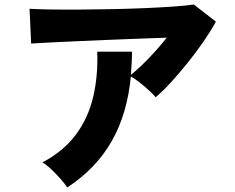

<svg xmlns="http://www.w3.org/2000/svg" viewBox="-20 -776 1040 851"><path d="M278 55Q267 38 248 16.5Q229 -5 208 -25Q187 -45 168 -56Q262 -106 316.5 -179.5Q371 -253 393 -346.5Q415 -440 411 -547H565Q565 -520 563.5 -494.5Q562 -469 560 -444Q596 -473 639 -517.5Q682 -562 719 -609Q662 -607 593 -604.5Q524 -602 452 -599Q380 -596 314 -593Q248 -590 196.5 -587.5Q145 -585 118 -583L111 -737Q146 -735 204 -734Q262 -733 332.5 -733.5Q403 -734 477.5 -735.5Q552 -737 622 -740Q692 -743 749 -747Q806 -751 839 -756L937 -680Q914 -638 881.5 -591Q849 -544 812 -498Q775 -452 738.5 -412Q702 -372 670 -345Q659 -358 640 -375.5Q621 -393 599.5 -410Q578 -427 560 -437Q544 -271 475 -150Q406 -29 278 55Z"/></svg>

Font: Zen Kaku Gothic New Black
Style: Regular
Weight: 900
Designer: Yoshimichi Ohira
Foundry: Positype
Version: Version 1.001